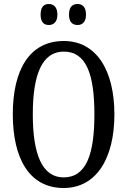

<svg xmlns="http://www.w3.org/2000/svg" viewBox="-20 -930 637 960"><path d="M368 -805C390 -805 410 -818 410 -857C410 -897 390 -910 368 -910C344 -910 325 -897 325 -857C325 -818 344 -805 368 -805ZM224 -805C246 -805 267 -818 267 -857C267 -897 246 -910 224 -910C201 -910 183 -897 183 -857C183 -818 201 -805 224 -805ZM298 10C461 10 552 -137 552 -358C552 -580 461 -725 299 -725C127 -725 44 -580 44 -359C44 -137 127 10 298 10ZM298 -43C190 -43 144 -160 144 -358C144 -557 190 -672 299 -672C412 -672 452 -557 452 -358C452 -160 412 -43 298 -43Z"/></svg>

Font: Noto Serif Georgian ExtraCondensed
Style: Regular
Weight: 400
Width: 2
Designer: Monotype Design Team, Akaki Razmadze
Foundry: Google LLC
Version: Version 2.003